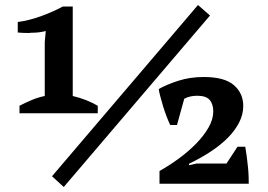

<svg xmlns="http://www.w3.org/2000/svg" viewBox="-20 -735 1071 768"><path d="M371 -282H58V-312Q85 -326 109.5 -336Q134 -346 159 -351V-566L163 -611Q138 -604 106 -604Q100 -604 94 -603Q70 -603 51 -605V-647Q97 -653 146 -671Q195 -689 231 -709H271V-351Q326 -338 371 -312ZM688 -235H661Q655 -247 647 -267.5Q639 -288 632.5 -309.5Q626 -331 621 -350Q616 -369 615 -379Q647 -397 693.5 -412Q740 -427 795 -427Q878 -427 915.5 -394.5Q953 -362 953 -311Q953 -278 937 -246Q921 -214 892.5 -185Q864 -156 824 -129.5Q784 -103 736 -80V-74L767 -81H886L930 -148H961Q964 -131 967 -109Q970 -87 972 -66Q974 -45 974.5 -27.5Q975 -10 975 0H618V-51Q659 -74 697.5 -102.5Q736 -131 766 -162Q796 -193 814.5 -225.5Q833 -258 833 -289Q833 -319 818.5 -335.5Q804 -352 769 -352Q739 -352 717 -340ZM772 -715 820 -673 235 13 188 -30Z"/></svg>

Font: PTSerif
Style: Bold
Weight: 700
Designer: A.Korolkova, O.Umpeleva, V.Yefimov
Foundry: ParaType Ltd
Version: Version 1.000W OFL; ttfautohint (v1.2) -l 8 -r 50 -G 200 -x 